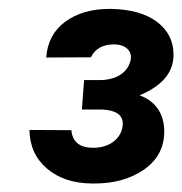

<svg xmlns="http://www.w3.org/2000/svg" viewBox="-20 -737 414 436"><path d="M166 -488.3H211.9C243.2 -486.8 258.8 -476.1 258.8 -456.1C258.8 -453.1 258.3 -450.2 257.8 -446.8C252 -418.9 225.6 -401.4 191.9 -401.4C161.1 -401.4 144.5 -414.6 142.1 -441.4L46.9 -441.9C47.4 -405.3 61 -376 86.9 -354C112.8 -332 146.5 -320.8 188.5 -320.3C190.4 -320.3 192.4 -320.3 194.8 -320.3C238.8 -320.3 275.9 -330.6 306.6 -351.6C336.9 -372.6 352.5 -400.9 353 -437C353 -437.5 353 -438.5 353 -439C353 -476.6 334.5 -507.3 296.9 -520.5C347.2 -541.5 373 -571.3 374 -609.9C374 -610.8 374 -612.3 374 -613.3C374 -644 361.3 -668.5 336.4 -687.5C311.5 -706.1 276.9 -715.8 232.4 -716.8C231 -716.8 230 -716.8 228.5 -716.8C188 -716.8 154.3 -707 127.9 -687.5C101.6 -668 87.4 -641.1 85 -606.4L186.5 -606.9C195.8 -626.5 213.4 -636.2 239.3 -636.2C262.7 -636.2 277.3 -624 277.3 -607.4C277.3 -605.5 277.3 -603.5 276.9 -601.6C271 -572.8 245.6 -556.6 210.4 -555.2H170.9Z"/></svg>

Font: Roboto
Style: Bold Italic
Weight: 700
Italic angle: -12°
Designer: Google
Version: Version 2.137; 2017